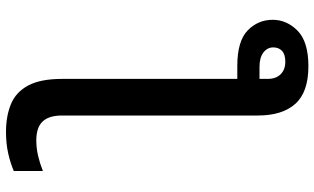

<svg xmlns="http://www.w3.org/2000/svg" viewBox="-224 -584 1048 640"><g transform="rotate(90 300.0 -264.0)"><path d="M420 240Q367 240 327 223.5Q287 207 265 166Q243 125 243 53V-531H200Q117 -531 81.5 -565.5Q46 -600 46 -649Q46 -696 82.5 -732Q119 -768 201 -768Q287 -768 326 -724.5Q365 -681 365 -600V53Q365 97 385 118Q405 139 448 139Q474 139 499.5 133Q525 127 550 117V214Q525 225 492 232.5Q459 240 420 240ZM203 -605H243V-632Q243 -660 227.5 -675.5Q212 -691 186 -691Q161 -691 149.5 -680Q138 -669 138 -651Q138 -631 155 -618Q172 -605 203 -605Z"/></g></svg>

Font: Noto Sans Mono SemiBold
Style: Regular
Weight: 600
Designer: Monotype Design Team
Foundry: Monotype Imaging Inc.
Version: Version 2.014; ttfautohint (v1.8.4.7-5d5b)